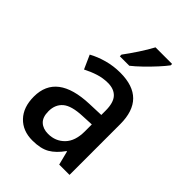

<svg xmlns="http://www.w3.org/2000/svg" viewBox="-226 -931 974 974"><g transform="rotate(45 261.0 -444.0)"><path d="M265 -615Q449 -615 449 -430V-66H375L356 -141H353Q322 -97 286.5 -76.5Q251 -56 192 -56Q123 -56 81.5 -99.5Q40 -143 40 -219Q40 -384 266 -392L348 -395V-426Q348 -483 324.5 -508.5Q301 -534 257 -534Q222 -534 189 -523.5Q156 -513 123 -496L90 -570Q126 -590 171 -602.5Q216 -615 265 -615ZM285 -324Q208 -321 176.5 -294Q145 -267 145 -219Q145 -176 167 -156Q189 -136 225 -136Q278 -136 313 -172Q348 -208 348 -277V-327ZM419 -822Q405 -803 379 -774.5Q353 -746 324 -718Q295 -690 272 -672H204V-684Q228 -716 255 -757Q282 -798 300 -832H419Z"/></g></svg>

Font: Noto Sans Malayalam UI SemiCondensed Medium
Style: Regular
Weight: 500
Width: 4
Designer: Jelle Bosma - Monotype Design Team
Foundry: Monotype Imaging Inc.
Version: Version 2.104; ttfautohint (v1.8.4.7-5d5b)